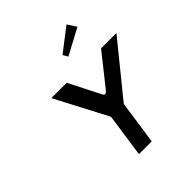

<svg xmlns="http://www.w3.org/2000/svg" viewBox="-282 -1303 1465 1465"><g transform="rotate(-45 450.5 -570.5)"><path d="M490.8 -972.1 514.3 -931.9 723.9 -1044.1 677.4 -1116ZM198.1 -800 416.1 -383.9C417.9 -380.6 419 -375 418.3 -370L368.6 -25H506.6L556.3 -370C556.9 -374 559.2 -379.8 562.5 -383.9L900.5 -800H734.8L533.8 -547.4C505.2 -511.4 491.9 -547.4 491.9 -547.4L363.7 -800Z"/></g></svg>

Font: Hussar Ekologiczny
Style: Regular
Weight: 400
Foundry: Cannot Into Space Fonts
Version: Version 0.97